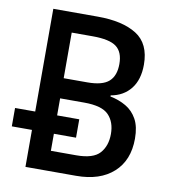

<svg xmlns="http://www.w3.org/2000/svg" viewBox="-81 -784 761 854"><g transform="rotate(10 300.0 -357.0)"><path d="M91 0V-167H0V-250H91V-714H292Q404 -714 467.5 -674Q531 -634 531 -539Q531 -471 498.5 -430Q466 -389 409 -379V-374Q449 -366 480.5 -347.5Q512 -329 530.5 -295.5Q549 -262 549 -208Q549 -110 488 -55Q427 0 320 0ZM297 -418Q365 -418 394 -444Q423 -470 423 -523Q423 -577 392 -600.5Q361 -624 285 -624H190V-418ZM305 -90Q381 -90 410.5 -123Q440 -156 440 -210Q440 -264 409.5 -295.5Q379 -327 299 -327H190V-250H290V-167H190V-90Z"/></g></svg>

Font: Noto Sans Mono Medium
Style: Regular
Weight: 500
Designer: Monotype Design Team
Foundry: Monotype Imaging Inc.
Version: Version 2.014